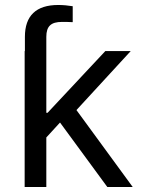

<svg xmlns="http://www.w3.org/2000/svg" viewBox="-20 -751 573 771"><path d="M79 0H166V-199L221 -259L411 0H513L287 -309L505 -546H403L171 -298H166V-603C166 -646 185 -663 229 -663C241 -663 257 -663 272 -662V-726C254 -729 233 -731 214 -731C125 -731 80 -688 80 -603V-546H79Z"/></svg>

Font: Wafeq
Style: Regular
Weight: 400
Designer: Rasmus Andersson & Azza Alameddine
Foundry: Google & TypeTogether
Version: Version 3.000;FEAKit 1.0